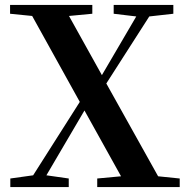

<svg xmlns="http://www.w3.org/2000/svg" viewBox="-20 -762 766 782"><path d="M22 0V-35L115 -48L305 -347L111 -697L21 -706V-742H356V-706L261 -697L395 -456L535 -695L443 -706V-742H686V-706L588 -695L413 -422L624 -44L712 -35V0H376V-35L473 -44L324 -312L169 -48L260 -35V0Z"/></svg>

Font: GenRyuMin TW B
Style: Regular
Weight: 700
Version: Version 1.501;PS 1;hotconv 16.6.51;makeotf.lib2.5.65220